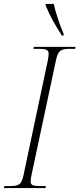

<svg xmlns="http://www.w3.org/2000/svg" viewBox="-37 -951 402 971"><path d="M-17 0 -15 -10H15Q46 -10 59.5 -18.5Q73 -27 81 -61L205 -646Q209 -669 209 -680Q209 -694 198 -699Q187 -704 162 -704H132L134 -714H345L343 -704H312Q282 -704 268 -694Q254 -684 246 -646L123 -69Q118 -46 118 -33Q118 -18 130 -14Q142 -10 166 -10H195L193 0ZM276 -771Q249 -813 229.5 -848.5Q210 -884 194 -923V-931H235Q241 -902 254.5 -860.5Q268 -819 285 -779L284 -771Z"/></svg>

Font: Noto Serif Display Condensed ExtraLight
Style: Italic
Weight: 200
Width: 3
Italic angle: -12°
Designer: Monotype Design Team
Foundry: Monotype Imaging Inc.
Version: Version 2.009